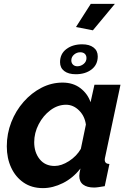

<svg xmlns="http://www.w3.org/2000/svg" viewBox="-20 -958 664 988"><path d="M201 10Q143 10 101.5 -18.5Q60 -47 37.5 -95.5Q15 -144 15 -205Q15 -270 38 -329Q61 -388 101.5 -434Q142 -480 193.5 -506.5Q245 -533 302 -533Q356 -533 393.5 -504.5Q431 -476 446 -432L466 -522H600L522 -154Q519 -142 519 -136Q519 -115 543 -114L519 0Q501 3 487.5 5Q474 7 464 7Q428 7 408 -8Q388 -23 388 -53Q388 -66 394 -91Q356 -42 304 -16Q252 10 201 10ZM261 -104Q296 -104 335 -129Q374 -154 396 -192L422 -317Q416 -361 386.5 -390Q357 -419 320 -419Q277 -419 239.5 -391Q202 -363 179 -318.5Q156 -274 156 -226Q156 -174 184 -139Q212 -104 261 -104ZM289 -638Q289 -681 321.5 -705.5Q354 -730 403 -730Q440 -730 461.5 -713.5Q483 -697 483 -668Q483 -625 451 -600.5Q419 -576 370 -576Q332 -576 310.5 -592.5Q289 -609 289 -638ZM393 -689Q375 -689 361 -677Q347 -665 347 -647Q347 -634 355.5 -625.5Q364 -617 378 -617Q396 -617 410.5 -629Q425 -641 425 -659Q425 -673 416.5 -681Q408 -689 393 -689ZM458 -802 371 -819 447 -938H571Z"/></svg>

Font: Raleway
Style: Bold Italic
Weight: 700
Italic angle: -12°
Designer: Matt McInerney, Pablo Impallari, Rodrigo Fuenzalida
Foundry: Matt McInerney, Pablo Impallari, Rodrigo Fuenzalida
Version: Version 4.101;RELEASE